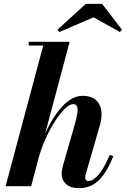

<svg xmlns="http://www.w3.org/2000/svg" viewBox="-20 -967 654 997"><path d="M9 0 204.5 -730.5H129V-750H341.5L141.5 0ZM390.5 10Q346.5 10 323.2 -11.2Q300 -32.5 300 -66.5Q300 -76.5 302.8 -89.2Q305.5 -102 309 -114.5L366 -313Q377.5 -353 381.2 -378Q385 -403 380 -414.8Q375 -426.5 359.5 -426.5Q342.5 -426.5 318.2 -403.5Q294 -380.5 267.5 -340.2Q241 -300 217 -247Q193 -194 176.5 -133H164.5Q176 -177 193.8 -224Q211.5 -271 234.8 -314.8Q258 -358.5 285.5 -393.5Q313 -428.5 344.2 -449Q375.5 -469.5 409.5 -469.5Q451.5 -469.5 475.5 -449.8Q499.5 -430 505.5 -396.2Q511.5 -362.5 499.5 -319.5L425.5 -63Q424.5 -59.5 423.5 -54Q422.5 -48.5 422.5 -44.5Q422.5 -27 437.5 -27Q463.5 -27 491.8 -59.5Q520 -92 549.5 -162.5L568.5 -156Q544 -95.5 517.5 -59.2Q491 -23 460 -6.5Q429 10 390.5 10ZM289 -801 278 -812.5 425.5 -947H510L613.5 -812.5L602.5 -801L465.5 -877Z"/></svg>

Font: Bodoni Moda 11pt
Style: Bold Italic
Weight: 700
Italic angle: -13°
Designer: Owen Earl
Foundry: indestructible type
Version: Version 2.004